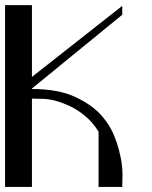

<svg xmlns="http://www.w3.org/2000/svg" viewBox="-20 -740 601 760"><path d="M106.4 -719.7H0V-387.7V-352.5V-333V0H22.5H106.4V-35.2V-333V-349.6L153.3 -348.6C183.9 -347.3 218.1 -337.9 255.9 -320.3C276.7 -310.5 296.9 -297.5 316.4 -281.2C336.6 -265 354.5 -244.1 370.1 -218.8V0H422.9H463.9L464.8 -44.9V-51.8C464.8 -79.8 460 -112 450.2 -148.4C444.3 -170.6 436.5 -192.7 426.8 -214.8C416.3 -237 402.7 -258.1 385.7 -278.3C359.7 -308.9 324.2 -334.6 279.3 -355.5C234.4 -377 176.8 -387.7 106.4 -387.7V-684.6ZM463.9 -681.6V-716.8L106.4 -435.5V-389.6C265.3 -519.2 384.4 -616.5 463.9 -681.6Z"/></svg>

Font: Cully Mac
Style: Regular
Weight: 400
Designer: Arif Nurcahyadi
Version: Version 1.0